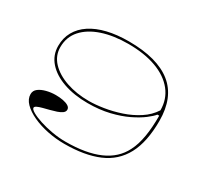

<svg xmlns="http://www.w3.org/2000/svg" viewBox="-148 -939 1249 1170"><g transform="rotate(30 476.5 -354.0)"><path d="M420 15Q360 15 301.5 3Q243 -9 195.5 -31Q148 -53 119.5 -82Q91 -111 91 -145Q91 -170 111.5 -185.5Q132 -201 163.5 -209Q195 -217 228 -217Q255 -217 279 -212.5Q303 -208 318 -198.5Q333 -189 333 -174Q333 -160 319.5 -150Q306 -140 285 -133Q264 -126 240.5 -120Q217 -114 196 -108.5Q175 -103 161.5 -96.5Q148 -90 148 -82Q148 -71 172.5 -57Q197 -43 237 -30Q277 -17 325 -8.5Q373 0 420 0Q564 0 656.5 -40.5Q749 -81 790 -163Q803 -188 811.5 -216Q820 -244 825.5 -276Q831 -308 833.5 -344.5Q836 -381 836 -423H823Q809 -405 775.5 -379.5Q742 -354 690.5 -329Q639 -304 570.5 -287.5Q502 -271 419 -271Q324 -271 249.5 -297Q175 -323 132.5 -371Q90 -419 90 -484Q90 -540 115 -584.5Q140 -629 187 -660Q234 -691 300.5 -707Q367 -723 450 -723Q551 -723 626.5 -702.5Q702 -682 752.5 -641.5Q803 -601 828 -539.5Q853 -478 853 -396Q853 -248 804.5 -157.5Q756 -67 659.5 -26Q563 15 420 15ZM419 -286Q464 -286 521.5 -295Q579 -304 637.5 -323.5Q696 -343 746 -375.5Q796 -408 826 -455Q826 -533 780.5 -590Q735 -647 652 -677.5Q569 -708 455 -708Q352 -708 273 -681.5Q194 -655 149.5 -605Q105 -555 105 -484Q105 -424 147 -379.5Q189 -335 260.5 -310.5Q332 -286 419 -286Z"/></g></svg>

Font: Kalnia Expanded Thin
Style: Regular
Weight: 250
Width: 7
Designer: Frida Medrano
Foundry: Frida Medrano
Version: Version 1.105